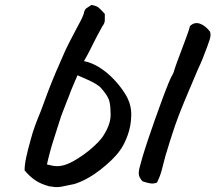

<svg xmlns="http://www.w3.org/2000/svg" viewBox="-20 -743 868 773"><path d="M225 9Q213 11 201 10Q189 9 178 7Q145 -2 123 -16.5Q101 -31 79 -57Q79 -79 85.5 -109.5Q92 -140 102 -175Q111 -210 122 -239.5Q133 -269 144 -295Q158 -334 173.5 -374.5Q189 -415 206 -455Q214 -472 221.5 -490.5Q229 -509 237 -526Q246 -547 257.5 -569.5Q269 -592 279.5 -611.5Q290 -631 295 -641Q305 -659 309 -667.5Q313 -676 317 -687Q320 -704 327.5 -709.5Q335 -715 348 -723Q368 -720 377.5 -712Q387 -704 402 -687Q402 -673 402 -661.5Q402 -650 392 -637Q379 -614 370 -596.5Q361 -579 354.5 -566Q348 -553 342.5 -542Q337 -531 331 -520Q325 -509 318 -497Q349 -491 379.5 -472Q410 -453 437 -425Q464 -397 484 -365Q509 -325 508.5 -281Q508 -237 494 -198.5Q480 -160 462 -136Q450 -119 429.5 -99Q409 -79 384 -59.5Q359 -40 332 -25Q305 -10 279 -2ZM612 -8Q600 -3 587 -4.5Q574 -6 554 -13Q543 -25 540 -35.5Q537 -46 541 -65Q544 -78 553 -108.5Q562 -139 575.5 -179.5Q589 -220 604.5 -263.5Q620 -307 634 -345Q648 -383 659 -409.5Q670 -436 675 -443Q680 -452 682 -462Q686 -475 692 -491Q698 -507 704.5 -524.5Q711 -542 717.5 -559Q724 -576 729 -590Q734 -603 738 -615Q742 -627 745 -638Q762 -655 784 -648Q806 -641 826 -615Q830 -601 824 -583Q818 -565 815 -557Q806 -532 796.5 -508.5Q787 -485 776 -462Q769 -445 760 -424Q751 -403 741.5 -380.5Q732 -358 723 -336.5Q714 -315 707 -297Q703 -286 697 -271Q691 -256 685 -238Q679 -220 673.5 -203.5Q668 -187 664 -174Q653 -140 646.5 -117Q640 -94 636 -77Q632 -60 627 -44Q622 -28 612 -8ZM210 -74Q230 -74 252 -83Q274 -92 298 -108Q316 -119 336.5 -135.5Q357 -152 374 -169.5Q391 -187 400 -203Q414 -226 420.5 -248Q427 -270 425 -291Q425 -324 418 -342.5Q411 -361 389 -386Q382 -395 367.5 -404Q353 -413 334 -421.5Q315 -430 292 -440Q282 -416 273 -395.5Q264 -375 256 -352Q253 -346 249 -335Q245 -324 240.5 -312.5Q236 -301 232 -291Q228 -281 226 -275Q212 -230 196.5 -182.5Q181 -135 169 -81Q180 -78 190.5 -76Q201 -74 210 -74Z"/></svg>

Font: Caveat SemiBold
Style: Regular
Weight: 600
Designer: Pablo Impallari
Foundry: Pablo Impallari
Version: Version 2.000